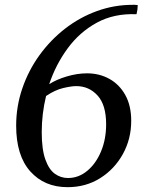

<svg xmlns="http://www.w3.org/2000/svg" viewBox="-20 -764 602 796"><path d="M184 -415Q213 -434 256.5 -447Q300 -460 341 -460Q392 -460 433.5 -437Q475 -414 499.5 -370Q524 -326 524 -263Q524 -188 489.5 -125.5Q455 -63 395.5 -25.5Q336 12 260 12Q164 12 105.5 -53.5Q47 -119 47 -243Q47 -323 72.5 -397.5Q98 -472 143.5 -535Q189 -598 249.5 -645Q310 -692 381.5 -718Q453 -744 530 -744Q533 -744 538.5 -744Q544 -744 551 -743Q551 -725 546 -705Q453 -709 381.5 -670Q310 -631 260.5 -563.5Q211 -496 184 -415ZM153 -216Q153 -145 168 -103Q183 -61 207.5 -43.5Q232 -26 262 -26Q306 -26 342 -56Q378 -86 399 -136.5Q420 -187 420 -249Q420 -329 384.5 -368Q349 -407 296 -407Q276 -407 242 -399Q208 -391 171 -366Q153 -292 153 -216Z"/></svg>

Font: Tiro Devanagari Sanskrit
Style: Italic
Weight: 400
Italic angle: -11°
Designer: Devanagari: John Hudson & Fiona Ross, assisted by Paul Hanslow. Latin: John Hudson with Paul Hanslow, assisted by Kaja S
Foundry: Tiro Typeworks Ltd.
Version: Version 1.52